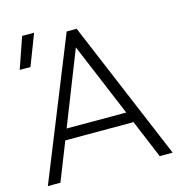

<svg xmlns="http://www.w3.org/2000/svg" viewBox="-108 -833 879 930"><g transform="rotate(-15 331.0 -367.5)"><path d="M18 0 300 -700H350L644 0H579L499 -192H157L81 0ZM178 -246H477L323 -614ZM32 -579 86 -735H146L86 -579Z"/></g></svg>

Font: Geologica Roman Thin
Style: Regular
Weight: 250
Designer: Sindre Bremnes, Frode Helland
Foundry: Monokrom Skriftforlag AS
Version: Version 1.010;gftools[0.9.28]